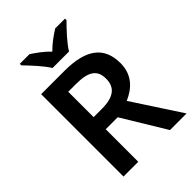

<svg xmlns="http://www.w3.org/2000/svg" viewBox="-265 -1057 1177 1177"><g transform="rotate(-45 323.0 -469.0)"><path d="M256 -778H399C425 -823 487 -888 524 -925V-938H439C404 -916 361 -886 326 -850C292 -886 251 -915 216 -938H132V-925C169 -887 229 -823 256 -778ZM296 -714H93V0H221V-282H325L496 0H640L435 -314C506 -344 572 -400 572 -504C572 -645 484 -714 296 -714ZM288 -607C393 -607 442 -578 442 -500C442 -426 398 -387 292 -387H221V-607Z"/></g></svg>

Font: Noto Sans Bengali UI SemiBold
Style: Regular
Weight: 600
Designer: Jelle Bosma - Monotype Design Team
Foundry: Monotype Imaging Inc.
Version: Version 2.003